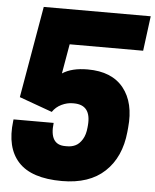

<svg xmlns="http://www.w3.org/2000/svg" viewBox="-55 -827 718 887"><g transform="rotate(5 304.0 -383.0)"><path d="M18.1 -250H204.1Q191.9 -147.9 266.1 -147.9H275.9Q296.9 -147.9 314.5 -156.5Q332 -165 345.5 -187Q358.9 -209 361.8 -242.2L362.8 -252.9Q370.6 -348.1 289.1 -348.1H284.2Q258.3 -348.1 232.4 -335.7Q206.5 -323.2 190.9 -299.8L38.1 -355L111.8 -779.8H607.9L586.9 -618.2H246.1L222.2 -481Q265.6 -509.8 339.8 -509.8Q451.7 -509.8 506.1 -441.9Q560.5 -374 548.8 -257.8L546.9 -237.8Q535.2 -120.1 463.6 -53Q392.1 14.2 265.1 14.2Q124 14.2 63 -52Q2 -118.2 17.1 -242.2Z"/></g></svg>

Font: Cooper Hewitt
Style: Heavy Italic
Weight: 714
Designer: Village Type and Design LLC
Foundry: Cooper Hewitt Smithsonian Design Museum
Version: 1.000